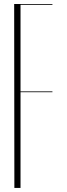

<svg xmlns="http://www.w3.org/2000/svg" viewBox="-20 -926 328 946"><path d="M50.8 0H81.1V-471.7H238.3V-475.6H81.1V-902.3H238.3V-906.2H49.8Z"/></svg>

Font: Caledo
Style: Light
Weight: 300
Designer: BSozoo
Foundry: BSozoo
Version: Version 002.000